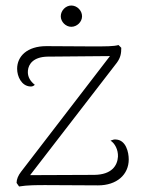

<svg xmlns="http://www.w3.org/2000/svg" viewBox="-20 -670 519 695"><path d="M238 -573C259 -573 277 -591 277 -611C277 -632 259 -650 238 -650C218 -650 200 -632 200 -611C200 -591 218 -573 238 -573ZM400 -165C394 -166 388 -164 380 -161C396 -151 408 -128 407 -103C405 -70 384 -38 322 -37L89 -36L403 -443C417 -462 419 -478 419 -497L409 -507C392 -502 363 -502 314 -502L148 -503C78 -503 42 -466 42 -421C42 -393 58 -359 89 -357C96 -356 102 -359 106 -363C91 -375 79 -391 81 -414C83 -439 102 -464 152 -465L378 -467L56 -48C46 -35 40 -21 40 -8L49 5C78 0 115 0 145 0L335 1C403 1 446 -38 446 -93C446 -119 436 -163 400 -165Z"/></svg>

Font: Arima Koshi ExtraLight
Style: Regular
Weight: 275
Designer: Joana Correia and Natanael Gama
Foundry: NDISCOVER
Version: Version 1.019;PS 001.019;hotconv 1.0.88;makeotf.lib2.5.64775